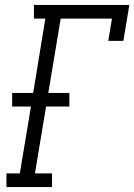

<svg xmlns="http://www.w3.org/2000/svg" viewBox="-20 -755 542 775"><path d="M6 0V-55H60L105 -325H29V-380H114L163 -680H117V-735H502L478 -590H417L432 -680H225L175 -380H260V-325H166L121 -55H190V0Z"/></svg>

Font: Iosevka Slab Light
Style: Italic
Weight: 300
Italic angle: -9°
Monospace: yes
Designer: Belleve Invis
Foundry: Belleve Invis
Version: Version 11.1.1; ttfautohint (v1.8.3)